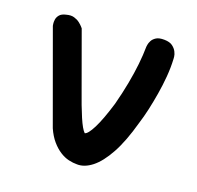

<svg xmlns="http://www.w3.org/2000/svg" viewBox="-78 -565 664 646"><g transform="rotate(15 254.0 -242.0)"><path d="M243 -1Q229 -2 213.5 -7Q198 -12 183 -23.5Q168 -35 155 -53Q142 -71 133 -97L44 -430Q44 -430 43.5 -436.5Q43 -443 45 -452Q47 -461 54.5 -468.5Q62 -476 78 -478Q94 -481 105.5 -476.5Q117 -472 124.5 -465Q132 -458 136 -452.5Q140 -447 140 -447L193 -248Q207 -193 219 -156.5Q231 -120 241 -109Q252 -110 271 -140.5Q290 -171 314 -231Q329 -273 339.5 -310.5Q350 -348 356.5 -381Q363 -414 366 -444Q366 -444 367.5 -450.5Q369 -457 374 -465Q379 -473 389.5 -478.5Q400 -484 419 -482Q438 -480 447.5 -471.5Q457 -463 461 -453Q465 -443 465 -435.5Q465 -428 465 -428Q464 -397 458.5 -365Q453 -333 445 -302Q437 -271 428 -242.5Q419 -214 409 -190Q383 -120 354.5 -77.5Q326 -35 297.5 -16.5Q269 2 243 -1Z"/></g></svg>

Font: Sour Gummy
Style: Regular
Weight: 400
Designer: Stefie Justprince
Foundry: Eifetstype
Version: Version 1.000